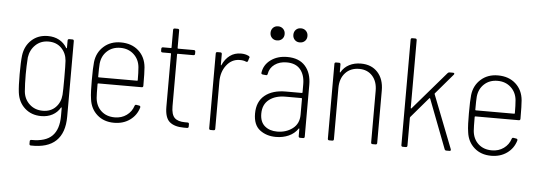

<svg xmlns="http://www.w3.org/2000/svg" viewBox="-55 -867 3464 1233"><g transform="rotate(5 1677.5 -250.5)"><path d="M363 -502H383Q393 -502 393 -492V-5Q393 99 339 151Q285 203 177 200Q167 200 167 190V174Q167 164 177 164Q269 165 311 122.5Q353 80 353 -6V-58Q353 -61 351.5 -61Q350 -61 348 -59Q330 -28 298.5 -11Q267 6 226 6Q163 6 120.5 -32Q78 -70 70 -133Q65 -173 65 -250Q65 -330 70 -371Q78 -433 120 -471.5Q162 -510 225 -510Q266 -510 297.5 -493Q329 -476 348 -444Q350 -442 351.5 -442Q353 -442 353 -445V-492Q353 -502 363 -502ZM353 -248V-254Q353 -333 351 -362Q347 -411 315 -443Q283 -475 232 -475Q182 -475 148.5 -443Q115 -411 108 -362Q104 -304 104 -252Q104 -192 108 -142Q113 -93 147.5 -61Q182 -29 233 -29Q284 -29 315.5 -61Q347 -93 351 -142Q353 -169 353 -248Z M818 -112Q821 -121 830 -119L848 -116Q853 -115 854.5 -111.5Q856 -108 855 -104Q840 -53 797.5 -22.5Q755 8 696 8Q630 8 587 -30Q544 -68 536 -129Q532 -154 531 -186Q530 -218 530 -251Q530 -335 534 -369Q541 -431 585 -470.5Q629 -510 695 -510Q765 -510 809.5 -470Q854 -430 860 -364Q863 -332 863 -245Q863 -235 853 -235H573Q569 -235 569 -231Q569 -165 571 -141Q576 -89 610 -58Q644 -27 697 -27Q741 -27 773.5 -50.5Q806 -74 818 -112ZM571 -362Q569 -338 569 -278Q569 -274 573 -274H820Q824 -274 824 -278Q824 -328 821 -362Q816 -412 781.5 -443.5Q747 -475 696 -475Q644 -475 610 -443.5Q576 -412 571 -362Z M1166 -469H1065Q1061 -469 1061 -465V-131Q1061 -77 1082.5 -56Q1104 -35 1150 -35H1166Q1176 -35 1176 -25V-10Q1176 0 1166 0H1145Q1085 0 1053.5 -26.5Q1022 -53 1022 -124V-465Q1022 -469 1018 -469H967Q957 -469 957 -479V-492Q957 -502 967 -502H1018Q1022 -502 1022 -506V-619Q1022 -629 1032 -629H1051Q1061 -629 1061 -619V-506Q1061 -502 1065 -502H1166Q1176 -502 1176 -492V-479Q1176 -469 1166 -469Z M1518 -496 1522 -494Q1528 -490 1526 -484L1524 -480L1519 -463Q1516 -453 1506 -457Q1488 -465 1463 -464Q1413 -463 1380 -420Q1347 -377 1347 -315V-10Q1347 0 1337 0H1318Q1308 0 1308 -10V-492Q1308 -502 1318 -502H1337Q1347 -502 1347 -492V-423Q1347 -420 1348.5 -419.5Q1350 -419 1351 -422Q1369 -462 1399 -484Q1429 -506 1470 -506Q1498 -506 1518 -496Z M1924 -344V-10Q1924 0 1914 0H1895Q1885 0 1885 -10V-56Q1885 -59 1883 -59.5Q1881 -60 1880 -57Q1858 -25 1821 -8.5Q1784 8 1739 8Q1678 8 1635.5 -24.5Q1593 -57 1593 -130Q1593 -207 1642.5 -247.5Q1692 -288 1777 -288H1881Q1885 -288 1885 -292V-344Q1885 -404 1855.5 -439.5Q1826 -475 1767 -475Q1721 -475 1689.5 -452Q1658 -429 1652 -391Q1650 -380 1641 -382L1620 -384Q1610 -386 1611 -394Q1618 -446 1661.5 -478Q1705 -510 1768 -510Q1844 -510 1884 -465Q1924 -420 1924 -344ZM1885 -148V-251Q1885 -255 1881 -255H1779Q1713 -255 1673 -223.5Q1633 -192 1633 -133Q1633 -80 1664 -53.5Q1695 -27 1744 -27Q1802 -27 1843.5 -58.5Q1885 -90 1885 -148ZM1794 -655Q1794 -675 1806.5 -688Q1819 -701 1839 -701Q1859 -701 1872 -688Q1885 -675 1885 -655Q1885 -635 1872 -622.5Q1859 -610 1839 -610Q1819 -610 1806.5 -623Q1794 -636 1794 -655ZM1647 -655Q1647 -675 1659.5 -688Q1672 -701 1692 -701Q1712 -701 1725 -688Q1738 -675 1738 -655Q1738 -635 1725 -622.5Q1712 -610 1692 -610Q1672 -610 1659.5 -623Q1647 -636 1647 -655Z M2391 -348V-10Q2391 0 2381 0H2362Q2352 0 2352 -10V-343Q2352 -403 2320 -438.5Q2288 -474 2235 -474Q2179 -474 2145.5 -437.5Q2112 -401 2112 -340V-10Q2112 0 2102 0H2083Q2073 0 2073 -10V-492Q2073 -502 2083 -502H2102Q2112 -502 2112 -492V-444Q2112 -441 2113.5 -440.5Q2115 -440 2116 -442Q2135 -475 2168 -492Q2201 -509 2243 -509Q2311 -509 2351 -465.5Q2391 -422 2391 -348Z M2547 -10V-690Q2547 -700 2557 -700H2576Q2586 -700 2586 -690V-253Q2586 -251 2588 -250Q2590 -249 2591 -251L2802 -496Q2807 -502 2814 -502H2837Q2843 -502 2845 -498.5Q2847 -495 2843 -490L2732 -360Q2730 -357 2731 -355L2865 -12Q2866 -10 2866 -7Q2866 0 2858 0H2837Q2829 0 2826 -8L2705 -324Q2704 -326 2702 -326.5Q2700 -327 2699 -325L2588 -195Q2586 -191 2586 -190V-10Q2586 0 2576 0H2557Q2547 0 2547 -10Z M3249 -112Q3252 -121 3261 -119L3279 -116Q3284 -115 3285.5 -111.5Q3287 -108 3286 -104Q3271 -53 3228.5 -22.5Q3186 8 3127 8Q3061 8 3018 -30Q2975 -68 2967 -129Q2963 -154 2962 -186Q2961 -218 2961 -251Q2961 -335 2965 -369Q2972 -431 3016 -470.5Q3060 -510 3126 -510Q3196 -510 3240.5 -470Q3285 -430 3291 -364Q3294 -332 3294 -245Q3294 -235 3284 -235H3004Q3000 -235 3000 -231Q3000 -165 3002 -141Q3007 -89 3041 -58Q3075 -27 3128 -27Q3172 -27 3204.5 -50.5Q3237 -74 3249 -112ZM3002 -362Q3000 -338 3000 -278Q3000 -274 3004 -274H3251Q3255 -274 3255 -278Q3255 -328 3252 -362Q3247 -412 3212.5 -443.5Q3178 -475 3127 -475Q3075 -475 3041 -443.5Q3007 -412 3002 -362Z"/></g></svg>

Font: Barlow Semi Condensed ExLight
Style: Regular
Weight: 275
Width: 4
Designer: Jeremy Tribby
Foundry: Tribby Type
Version: Version 1.408